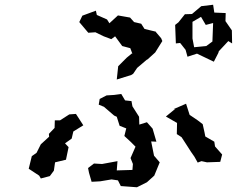

<svg xmlns="http://www.w3.org/2000/svg" viewBox="-20 -773 1040 809"><path d="M810 -547 881 -513 900 -550 902 -557 942 -600 958 -590 957 -645 930 -684 931 -718 883 -720 878 -753 828 -747 789 -714 759 -713 732 -679 718 -668 721 -590 739 -592 762 -563 770 -534ZM101 -62 145 -33 152 -21 190 -31 207 -54 212 -89 258 -100 269 -153 254 -169 282 -189 289 -219 331 -245 300 -293 272 -291 233 -266H211L210 -234L186 -209L187 -197L152 -165L134 -129L114 -115ZM314 -680 352 -635 382 -637 417 -620 449 -608 465 -620 495 -579 529 -570 538 -546 536 -548 514 -530 478 -494 472 -438 533 -457 541 -462 558 -487 598 -521 602 -523 634 -552 664 -600 659 -612 636 -639H639L589 -651L575 -673L545 -680L528 -699L477 -708L441 -675L431 -691L388 -710L384 -728L327 -707ZM351 -65 355 -45 366 -7 402 -9 450 -17 477 -13 489 11 557 16 599 -5 630 -33 653 -89 629 -117 617 -177 639 -176 623 -231 599 -258 567 -248 566 -281 538 -325 534 -347 507 -350 491 -377 461 -373 429 -371 400 -356 396 -332 418 -323 461 -286 472 -281 484 -243 512 -232 504 -200 531 -175 551 -155 530 -107 540 -82 538 -57 472 -55 475 -94 410 -82 376 -84ZM679 -282 726 -255 725 -208 745 -195 769 -158 785 -133 799 -113 813 -88 829 -94 852 -89 908 -91 916 -122 886 -156 883 -176 845 -198 842 -214 834 -250 813 -266 779 -289 764 -336 711 -313 718 -314ZM791 -611V-681L827 -702L847 -668L878 -676L875 -598L849 -579L798 -574Z"/></svg>

Font: チョークS
Style: Regular
Weight: 400
Designer: [Stick] Fontworks Inc.
Foundry: [Stick] Fontworks Inc.
Version: Version 1.200;FEAKit 1.0